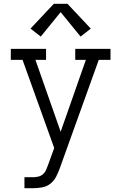

<svg xmlns="http://www.w3.org/2000/svg" viewBox="-20 -788 640 1013"><path d="M109 205V147H155Q169 147 183 143.5Q197 140 207.5 130.5Q218 121 223.5 108Q229 95 234 81L266 -7L99 -472H37V-530H223V-472H167L300 -93L433 -472H377V-530H563V-472H501L295 101Q287 123 276 144.5Q265 166 246 181Q227 196 203 200.5Q179 205 155 205ZM195 -595 141 -637 264 -768H336L459 -637L405 -595L300 -724Z"/></svg>

Font: Iosevka Slab Light Extended
Style: Regular
Weight: 300
Width: 7
Monospace: yes
Designer: Belleve Invis
Foundry: Belleve Invis
Version: Version 11.1.0; ttfautohint (v1.8.3)